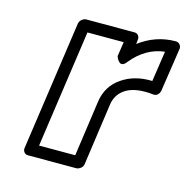

<svg xmlns="http://www.w3.org/2000/svg" viewBox="-93 -666 759 779"><g transform="rotate(15 287.0 -276.0)"><path d="M70.8 0 148.9 -543.9Q150.9 -554.7 159.9 -561.8Q168.9 -568.8 178.2 -568.8H379.9Q390.6 -568.8 396.5 -561Q402.3 -553.2 400.9 -543.9L398.9 -524.9Q467.8 -577.1 551.8 -577.1Q562.5 -577.1 568.8 -569.1Q575.2 -561 574.2 -551.8L546.9 -370.1Q545.9 -360.4 538.1 -351.8Q530.3 -343.3 516.1 -345.2Q504.9 -347.2 484.9 -347.2Q429.2 -347.2 397.5 -324Q365.7 -300.8 359.9 -259.8L323.2 0Q321.8 10.7 312.5 17.8Q303.2 24.9 293.9 24.9H91.8Q81.1 24.9 75.2 17.1Q69.3 9.3 70.8 0ZM125 -24.9H276.9L310.1 -259.8Q319.8 -325.7 373 -362.5Q426.3 -399.4 501 -397L520 -524.9Q440.4 -516.1 382.8 -444.8Q375 -434.6 367.7 -432.1Q360.4 -429.7 355.2 -433.6Q350.1 -437.5 346.2 -442.9Q342.3 -448.2 340.8 -453.1L338.9 -458L348.1 -519H195.8Z"/></g></svg>

Font: Trueno ExtraBold Outline
Style: Italic
Weight: 800
Width: 6
Designer: Julieta Ulanovsky
Foundry: Julieta Ulanovsky
Version: Version 3.001b | FøM Fix